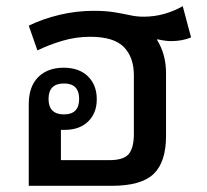

<svg xmlns="http://www.w3.org/2000/svg" viewBox="-20 -601 670 621"><path d="M517 -365V-161Q517 -77 477 -38.5Q437 0 341 0H73V-264Q73 -321 103.5 -351.5Q134 -382 186 -382Q236 -382 264.5 -354Q293 -326 293 -280Q293 -235 265 -208Q237 -181 190 -181Q183 -181 177 -181V-83H333Q381 -83 397 -103.5Q413 -124 413 -168V-357Q413 -416 380.5 -449Q348 -482 272 -482Q225 -482 181.5 -469Q138 -456 101 -438L73 -518Q118 -540 172.5 -553Q227 -566 283 -566Q321 -566 349 -561.5Q377 -557 399.5 -552Q422 -547 444 -547Q479 -547 511 -556Q543 -565 571 -581L598 -480Q570 -468 532 -468Q525 -468 513.5 -469.5Q502 -471 489 -474L488 -472Q517 -425 517 -365ZM187 -231Q236 -231 236 -281Q236 -331 187 -331Q137 -331 137 -281Q137 -231 187 -231Z"/></svg>

Font: Noto Sans Thai Looped Medium
Style: Regular
Weight: 500
Designer: Sasikarn Vongin, Ben Mitchell
Foundry: The Fontpad Ltd
Version: Version 1.001; ttfautohint (v1.8.4.7-5d5b)